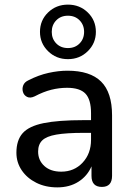

<svg xmlns="http://www.w3.org/2000/svg" viewBox="-20 -802 575 831"><path d="M274 -546Q223 -546 188 -580.5Q153 -615 153 -664Q153 -714 188 -748Q223 -782 274 -782Q325 -782 360 -748Q395 -714 395 -664Q395 -615 360 -580.5Q325 -546 274 -546ZM274 -594Q305 -594 324.5 -614Q344 -634 344 -664Q344 -694 324.5 -714Q305 -734 274 -734Q243 -734 223.5 -714Q204 -694 204 -664Q204 -634 223.5 -614Q243 -594 274 -594ZM228 9Q177 9 137 -11Q97 -31 74 -65Q51 -99 51 -141Q51 -195 78 -225.5Q105 -256 168.5 -269Q232 -282 341 -282H374V-312Q374 -371 350 -396.5Q326 -422 270 -422Q236 -422 202 -413.5Q168 -405 130 -385Q111 -376 97.5 -382.5Q84 -389 79.5 -403.5Q75 -418 80.5 -432.5Q86 -447 104 -455Q147 -477 190 -486.5Q233 -496 272 -496Q370 -496 417.5 -449Q465 -402 465 -303V-41Q465 7 421 7Q376 7 376 -41V-82Q358 -40 319.5 -15.5Q281 9 228 9ZM374 -227H342Q267 -227 224 -219.5Q181 -212 163 -194.5Q145 -177 145 -146Q145 -108 172 -83.5Q199 -59 245 -59Q301 -59 337.5 -98Q374 -137 374 -197Z"/></svg>

Font: Chiron GoRound TC
Style: Regular
Weight: 400
Designer: Ryoko NISHIZUKA 西塚涼子 (kana, bopomofo & ideographs); Paul D. Hunt (Latin, Greek & Cyrillic); Sandoll Communications 산돌커뮤니
Foundry: Adobe
Version: Version 1.000;hotconv 1.1.1;makeotfexe 2.6.0